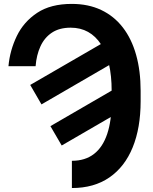

<svg xmlns="http://www.w3.org/2000/svg" viewBox="-20 -741 776 974"><path d="M160.6 -405.3H22.9Q30.3 -485.8 65.2 -558.1Q100.1 -630.4 168.5 -675.8Q236.8 -721.2 344.2 -721.2Q428.2 -721.2 493.2 -690.4Q558.1 -659.7 602.8 -602.1Q647.5 -544.4 670.4 -463.1Q693.4 -381.8 693.4 -280.3V-227.5Q693.4 -92.3 653.1 6.6Q612.8 105.5 534.9 159.2Q457 212.9 344.7 212.9V74.7Q412.1 74.7 456.8 40Q501.5 5.4 523.9 -61.8Q546.4 -128.9 546.4 -227.5V-281.2Q546.4 -356.4 532.7 -415.8Q519 -475.1 492.2 -516.4Q465.3 -557.6 426.8 -579.1Q388.2 -600.6 338.4 -600.6Q281.3 -600.6 243.4 -575.4Q205.6 -550.3 185.3 -506.1Q165 -461.9 160.6 -405.3ZM133.3 -310.1 510.3 -528.3 567.4 -430.2 190.4 -211.4ZM235.8 -101.1 612.8 -319.8 667.5 -220.2 293 -2.9Z"/></svg>

Font: RobotoDEMO
Style: Regular
Weight: 400
Designer: Christian Robertson
Foundry: Google
Version: Version 2.136